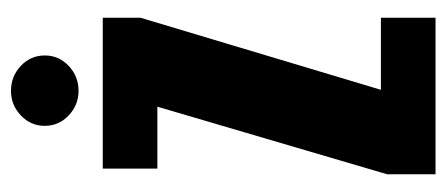

<svg xmlns="http://www.w3.org/2000/svg" viewBox="-246 -548 794 341"><g transform="rotate(-90 150.5 -377.0)"><path d="M12 0V-86L132 -494H22V-591H290V-524L162 -97H290V0ZM160 -634Q135 -634 116.5 -651.5Q98 -669 98 -694Q98 -719 116.5 -736.5Q135 -754 160 -754Q186 -754 204.5 -736.5Q223 -719 223 -694Q223 -669 204.5 -651.5Q186 -634 160 -634Z"/></g></svg>

Font: Alumni Sans ExtraBold
Style: Regular
Weight: 800
Designer: Robert E. Leuschke
Foundry: Robert E. Leuschke
Version: Version 1.018